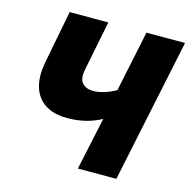

<svg xmlns="http://www.w3.org/2000/svg" viewBox="-105 -817 911 920"><g transform="rotate(15 350.5 -357.0)"><path d="M360.8 0 417 -261.2Q342.8 -220.2 248 -220.2Q163.6 -220.2 117.7 -264.4Q71.8 -308.6 71.8 -390.1Q71.8 -414.1 78.1 -450.2L128.9 -713.9H320.8L272.9 -475.1Q268.1 -452.6 268.1 -437Q268.1 -408.2 286.4 -393.1Q304.7 -377.9 334 -377.9Q360.4 -377.9 390.4 -387.2Q420.4 -396.5 446.8 -412.1L509.8 -713.9H701.2L551.8 0Z"/></g></svg>

Font: Open Sans Extrabold
Style: Italic
Weight: 800
Italic angle: -12°
Foundry: Ascender Corporation
Version: Version 1.10